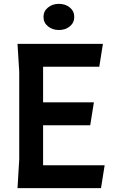

<svg xmlns="http://www.w3.org/2000/svg" viewBox="-20 -978 601 998"><path d="M524 -119 505 0H71L80 -150V-605L71 -750H515L496 -631H204V-446H468L449 -327H204V-119ZM206 -890Q206 -920 229.5 -939Q253 -958 286 -958Q320 -958 343 -939Q366 -920 366 -890Q366 -860 343 -841Q320 -822 286 -822Q253 -822 229.5 -841Q206 -860 206 -890Z"/></svg>

Font: Farro Medium
Style: Regular
Weight: 500
Designer: Aceler Chua
Foundry: Grayscale Limited
Version: Version 1.101